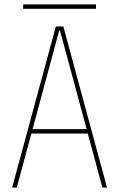

<svg xmlns="http://www.w3.org/2000/svg" viewBox="-20 -850 540 870"><path d="M35 0 233 -730H267L465 0H444L252 -711H248L56 0ZM115 -245V-265H385V-245ZM85 -810V-830H415V-810Z"/></svg>

Font: M PLUS Code Latin Thin
Style: Regular
Weight: 250
Designer: Coji Morishita
Foundry: UNDERFOREST DESIGN
Version: Version 1.002; ttfautohint (v1.8.3)